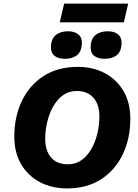

<svg xmlns="http://www.w3.org/2000/svg" viewBox="-20 -1044 772 1074"><path d="M354 10Q271 10 204.5 -24.5Q138 -59 99 -124Q60 -189 60 -281Q60 -390 102 -478.5Q144 -567 223.5 -618.5Q303 -670 416 -670Q499 -670 565 -635.5Q631 -601 670 -536Q709 -471 709 -379Q709 -270 667 -181.5Q625 -93 546 -41.5Q467 10 354 10ZM360 -125Q404 -125 437 -149Q470 -173 492 -212.5Q514 -252 525 -299Q536 -346 536 -391Q536 -460 502.5 -497.5Q469 -535 409 -535Q365 -535 332 -511Q299 -487 277 -447.5Q255 -408 244 -361Q233 -314 233 -269Q233 -200 266 -162.5Q299 -125 360 -125ZM566 -715Q530 -715 508.5 -730.5Q487 -746 487 -778Q487 -825 513 -847Q539 -869 582 -869Q618 -869 639 -853Q660 -837 660 -806Q660 -758 634.5 -736.5Q609 -715 566 -715ZM343 -715Q308 -715 286.5 -730.5Q265 -746 265 -778Q265 -825 291 -847Q317 -869 360 -869Q395 -869 416.5 -853Q438 -837 438 -806Q438 -758 412 -736.5Q386 -715 343 -715ZM697 -1024 673 -919H314L339 -1024Z"/></svg>

Font: Work Sans
Style: Bold Italic
Weight: 700
Italic angle: -13°
Designer: Wei Huang
Foundry: Wei Huang
Version: Version 2.010; ttfautohint (v1.8.3)